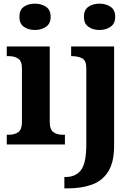

<svg xmlns="http://www.w3.org/2000/svg" viewBox="-20 -790 738 1050"><path d="M171 -626Q135 -626 110.5 -643.5Q86 -661 86 -698Q86 -736 110.5 -753Q135 -770 171 -770Q206 -770 231.5 -753Q257 -736 257 -698Q257 -661 231.5 -643.5Q206 -626 171 -626ZM17 0V-53H29Q59 -53 79.5 -67Q100 -81 100 -124V-416Q100 -456 79.5 -469.5Q59 -483 29 -483H17V-536H252V-124Q252 -81 272.5 -67Q293 -53 323 -53H335V0ZM524 -626Q488 -626 463.5 -643.5Q439 -661 439 -698Q439 -736 463.5 -753Q488 -770 524 -770Q559 -770 584.5 -753Q610 -736 610 -698Q610 -661 584.5 -643.5Q559 -626 524 -626ZM332 240V178H339Q394 178 423 140Q452 102 452 0V-417Q452 -460 428.5 -471.5Q405 -483 373 -483H369V-536H604V8Q604 97 572 148Q540 199 483 219.5Q426 240 352 240Z"/></svg>

Font: Noto Serif Ethiopic
Style: Bold
Weight: 700
Designer: Monotype Design Team
Foundry: Monotype Imaging Inc.
Version: Version 2.102; ttfautohint (v1.8.4.7-5d5b)